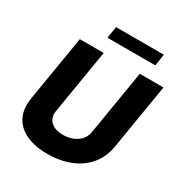

<svg xmlns="http://www.w3.org/2000/svg" viewBox="-207 -1061 1160 1223"><g transform="rotate(30 373.0 -450.0)"><path d="M571.4 -727.3H745.7L666.2 -246.8Q652.7 -164.1 604.4 -106.9Q556.1 -49.7 481.7 -20.2Q407.3 9.2 316.1 9.2Q224.1 9.2 159.8 -20.2Q95.5 -49.7 66.4 -106.9Q37.3 -164.1 50.8 -246.8L130.3 -727.3H306.1L227.6 -253.6Q219.8 -204.2 251.1 -174.9Q282.3 -145.6 341.3 -145.6Q400.9 -145.6 443 -174.9Q485.1 -204.2 492.9 -253.6ZM643.5 -909.1 630 -823.2H278.1L291.9 -909.1Z"/></g></svg>

Font: Inter UI Extra Bold
Style: Italic
Weight: 800
Italic angle: 9.39999°
Designer: Rasmus Andersson
Foundry: rsms
Version: 3.2;8d6f07862